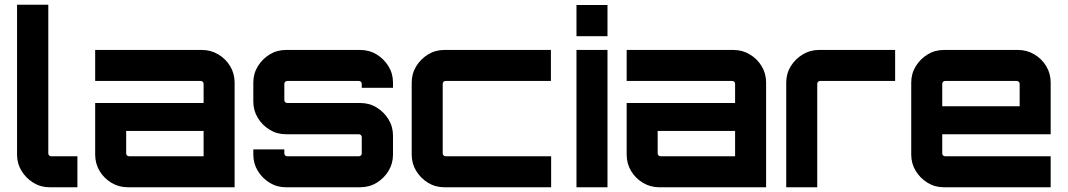

<svg xmlns="http://www.w3.org/2000/svg" viewBox="-20 -791 4510 811"><path d="M190 0Q152 0 121 -19Q90 -38 71 -69Q52 -100 52 -138V-771H184V-143Q184 -138 187.5 -134.5Q191 -131 196 -131H307V0H190Z M520 0Q482 0 450.5 -19Q419 -38 400.5 -69Q382 -100 382 -138V-356H840V-437Q840 -442 836.5 -445.5Q833 -449 828 -449H382V-580H833Q871 -580 902.5 -561Q934 -542 952.5 -511Q971 -480 971 -442V0ZM525 -131H840V-238H513V-143Q513 -138 516.5 -134.5Q520 -131 525 -131Z M1188 0Q1150 0 1119 -19Q1088 -38 1069 -69Q1050 -100 1050 -138V-160H1181V-143Q1181 -138 1184.5 -134.5Q1188 -131 1193 -131H1496Q1501 -131 1504.5 -134.5Q1508 -138 1508 -143V-212Q1508 -217 1504.5 -220.5Q1501 -224 1496 -224H1188Q1150 -224 1119 -243Q1088 -262 1069 -293Q1050 -324 1050 -362V-442Q1050 -480 1069 -511Q1088 -542 1119 -561Q1150 -580 1188 -580H1501Q1540 -580 1571 -561Q1602 -542 1621 -511Q1640 -480 1640 -442V-420H1508V-437Q1508 -442 1504.5 -445.5Q1501 -449 1496 -449H1193Q1188 -449 1184.5 -445.5Q1181 -442 1181 -437V-368Q1181 -363 1184.5 -359.5Q1188 -356 1193 -356H1501Q1540 -356 1571 -337Q1602 -318 1621 -287Q1640 -256 1640 -218V-138Q1640 -100 1621 -69Q1602 -38 1571 -19Q1540 0 1501 0H1188Z M1857 0Q1819 0 1788 -19Q1757 -38 1738 -69Q1719 -100 1719 -138V-442Q1719 -480 1738 -511Q1757 -542 1788 -561Q1819 -580 1857 -580H2307V-449H1862Q1857 -449 1853.5 -445.5Q1850 -442 1850 -437V-143Q1850 -138 1853.5 -134.5Q1857 -131 1862 -131H2308V0H1857Z M2415 0V-580H2546V0ZM2415 -638V-770H2546V-638Z M2765 0Q2727 0 2695.5 -19Q2664 -38 2645.5 -69Q2627 -100 2627 -138V-356H3085V-437Q3085 -442 3081.5 -445.5Q3078 -449 3073 -449H2627V-580H3078Q3116 -580 3147.5 -561Q3179 -542 3197.5 -511Q3216 -480 3216 -442V0ZM2770 -131H3085V-238H2758V-143Q2758 -138 2761.5 -134.5Q2765 -131 2770 -131Z M3301 0V-442Q3301 -480 3320 -511Q3339 -542 3370.5 -561Q3402 -580 3439 -580H3761V-449H3444Q3439 -449 3435.5 -445.5Q3432 -442 3432 -437V0Z M3967 0Q3929 0 3898 -19Q3867 -38 3848 -69Q3829 -100 3829 -138V-442Q3829 -480 3848 -511Q3867 -542 3898 -561Q3929 -580 3967 -580H4280Q4318 -580 4349.5 -561Q4381 -542 4399.5 -511Q4418 -480 4418 -442V-224H3960V-143Q3960 -138 3963.5 -134.5Q3967 -131 3972 -131H4418V0H3967ZM3960 -342H4287V-437Q4287 -442 4283.5 -445.5Q4280 -449 4275 -449H3972Q3967 -449 3963.5 -445.5Q3960 -442 3960 -437Z"/></svg>

Font: Orbitron
Style: Bold
Weight: 700
Designer: Matt McInerney
Foundry: The League of Moveable Type
Version: Version 2.001